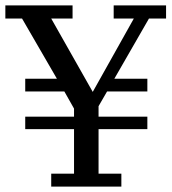

<svg xmlns="http://www.w3.org/2000/svg" viewBox="-27 -687 632 707"><path d="M161.6 0V-47.4H245.6V-211.4H65.9V-257.3H245.6V-287.1L210 -350.1H65.9V-397H182.6L54.2 -618.7H-7.3V-667H240.2V-618.7H161.6L314.5 -348.6L465.8 -618.7H391.6V-667H584.5V-618.7H521.5L394 -397H515.6V-350.1H367.2L335.9 -295.9V-257.3H515.6V-211.4H335.9V-47.4H419.9V0Z"/></svg>

Font: KhunPaOh
Style: Regular
Weight: 400
Designer: Khon Soe Zaw Thu
Version: Version 1.00 July 11, 2016, initial release